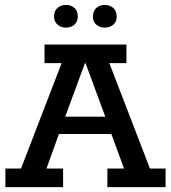

<svg xmlns="http://www.w3.org/2000/svg" viewBox="-20 -765 699 785"><path d="M2 0V-76H66L232 -507H162V-583H497V-507H427L593 -76H657V0H419V-76H487L425 -245L458 -217H203L231 -245L170 -76H238V0ZM237 -262 220 -288H435L420 -262L330 -506H327ZM250 -652Q230 -652 215.5 -664Q201 -676 201 -698Q201 -721 215.5 -733Q230 -745 250 -745Q270 -745 284 -733Q298 -721 298 -698Q298 -676 284 -664Q270 -652 250 -652ZM408 -652Q389 -652 374.5 -663.5Q360 -675 360 -697Q360 -721 374.5 -733Q389 -745 408 -745Q428 -745 442.5 -733Q457 -721 457 -697Q457 -675 442.5 -663.5Q428 -652 408 -652Z"/></svg>

Font: Rokkitt Medium
Style: Regular
Weight: 500
Version: Version 3.103